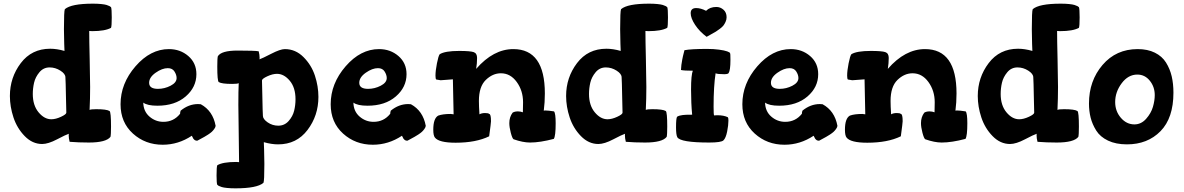

<svg xmlns="http://www.w3.org/2000/svg" viewBox="-20 -778 6461 1048"><path d="M34 -254Q34 -355 93.5 -433.5Q153 -512 254 -512Q290 -512 332 -500Q332 -502 330.5 -539.5Q329 -577 329 -619Q329 -718 334 -728Q369 -758 487 -758Q512 -758 532 -756Q552 -754 561.5 -751Q571 -748 577 -745Q583 -742 584 -740L586 -739Q590 -730 590 -683Q590 -635 586 -626Q553 -608 483 -608Q471 -608 467 -609Q467 -558 469.5 -455Q472 -352 472 -303Q472 -240 469 -178Q476 -182 505 -182Q562 -182 578 -172Q586 -166 586 -87Q586 -43 583 -31Q559 0 465 0Q408 0 360 -4Q355 -23 355 -39Q355 -47 356 -48Q340 -43 291.5 -17.5Q243 8 210 8Q157 8 115 -35Q73 -78 53.5 -137Q34 -196 34 -254ZM159 -265Q159 -203 190.5 -165Q222 -127 260 -127Q284 -127 313 -140.5Q342 -154 342 -163Q341 -205 340 -250Q339 -295 338.5 -319Q338 -343 337 -356Q337 -375 309.5 -392.5Q282 -410 251 -410Q217 -410 195 -383.5Q173 -357 166 -326.5Q159 -296 159 -265Z M638 -209Q638 -322 719.5 -416Q801 -510 902 -510Q964 -510 1008 -472Q1052 -434 1052 -373Q1052 -302 993.5 -251.5Q935 -201 839 -201Q784 -201 762 -218Q763 -170 796 -141.5Q829 -113 872 -113Q928 -113 963 -157Q963 -165 966 -174Q1010 -210 1061 -210Q1071 -210 1076 -209Q1142 -173 1157 -91Q1156 -83 1149.5 -74Q1143 -65 1136 -58.5Q1129 -52 1116 -43.5Q1103 -35 1095.5 -31Q1088 -27 1073.5 -19Q1059 -11 1057 -10Q1051 -10 1047 -11.5Q1043 -13 1039.5 -16.5Q1036 -20 1035 -21.5Q1034 -23 1031 -29.5Q1028 -36 1027 -37Q953 12 868 12Q773 12 705.5 -49Q638 -110 638 -209ZM794 -326Q794 -293 842 -293Q878 -293 911 -310Q944 -327 944 -352Q944 -369 932.5 -387.5Q921 -406 896 -406Q865 -406 829.5 -381Q794 -356 794 -326Z M1162 180Q1162 133 1166 124Q1196 106 1269 106Q1281 106 1285 107Q1285 56 1283 -48Q1281 -152 1281 -205Q1281 -284 1283 -324Q1276 -320 1247 -320Q1190 -320 1174 -330Q1166 -336 1166 -415Q1166 -459 1169 -471Q1188 -502 1277 -502Q1372 -502 1392 -498Q1397 -479 1397 -463Q1397 -455 1396 -454Q1411 -459 1460.5 -484.5Q1510 -510 1535 -510Q1593 -510 1636.5 -466.5Q1680 -423 1699 -365Q1718 -307 1718 -249Q1718 -147 1658.5 -68.5Q1599 10 1498 10Q1462 10 1420 -2Q1420 0 1421.5 37.5Q1423 75 1423 117Q1423 210 1418 220Q1383 250 1265 250Q1240 250 1220 248Q1200 246 1190.5 243Q1181 240 1175 237Q1169 234 1168 232L1166 231Q1162 222 1162 180ZM1410 -339Q1411 -297 1412 -252Q1413 -207 1413.5 -183Q1414 -159 1415 -146Q1415 -128 1441 -110Q1467 -92 1499 -92Q1533 -92 1555.5 -117.5Q1578 -143 1585.5 -173.5Q1593 -204 1593 -236Q1593 -300 1561.5 -337.5Q1530 -375 1492 -375Q1468 -375 1439 -361.5Q1410 -348 1410 -339Z M1785 -209Q1785 -322 1866.5 -416Q1948 -510 2049 -510Q2111 -510 2155 -472Q2199 -434 2199 -373Q2199 -302 2140.5 -251.5Q2082 -201 1986 -201Q1931 -201 1909 -218Q1910 -170 1943 -141.5Q1976 -113 2019 -113Q2075 -113 2110 -157Q2110 -165 2113 -174Q2157 -210 2208 -210Q2218 -210 2223 -209Q2289 -173 2304 -91Q2303 -83 2296.5 -74Q2290 -65 2283 -58.5Q2276 -52 2263 -43.5Q2250 -35 2242.5 -31Q2235 -27 2220.5 -19Q2206 -11 2204 -10Q2198 -10 2194 -11.5Q2190 -13 2186.5 -16.5Q2183 -20 2182 -21.5Q2181 -23 2178 -29.5Q2175 -36 2174 -37Q2100 12 2015 12Q1920 12 1852.5 -49Q1785 -110 1785 -209ZM1941 -326Q1941 -293 1989 -293Q2025 -293 2058 -310Q2091 -327 2091 -352Q2091 -369 2079.5 -387.5Q2068 -406 2043 -406Q2012 -406 1976.5 -381Q1941 -356 1941 -326Z M2345 -70Q2345 -132 2372 -147Q2397 -156 2440 -156Q2446 -156 2456 -154Q2456 -183 2454 -247.5Q2452 -312 2452 -345Q2448 -345 2419 -342.5Q2390 -340 2385 -340Q2381 -340 2373 -342Q2365 -344 2361 -344Q2357 -348 2357 -365Q2357 -392 2365 -432.5Q2373 -473 2380 -482Q2409 -500 2486 -500Q2547 -500 2565.5 -493.5Q2584 -487 2584 -462Q2584 -432 2579 -402Q2673 -510 2782 -510Q2954 -510 2954 -268Q2954 -219 2948 -173Q2948 -175 2957 -175Q2972 -175 3004 -170Q3013 -160 3013 -105Q3013 -36 3003 -20Q2928 0 2873 0Q2834 0 2783 -18Q2776 -23 2768 -53.5Q2760 -84 2760 -106Q2760 -139 2778 -163Q2789 -170 2807 -170Q2821 -170 2834 -165Q2834 -168 2834.5 -191Q2835 -214 2835 -220Q2835 -283 2800.5 -330.5Q2766 -378 2714 -378Q2669 -378 2631.5 -341.5Q2594 -305 2594 -227Q2594 -199 2597 -154Q2609 -161 2628 -161Q2646 -161 2650 -156Q2660 -156 2660 -116Q2660 -107 2650 -34Q2578 1 2467 1Q2376 1 2354 -27Q2345 -38 2345 -70Z M3070 -254Q3070 -355 3129.5 -433.5Q3189 -512 3290 -512Q3326 -512 3368 -500Q3368 -502 3366.5 -539.5Q3365 -577 3365 -619Q3365 -718 3370 -728Q3405 -758 3523 -758Q3548 -758 3568 -756Q3588 -754 3597.5 -751Q3607 -748 3613 -745Q3619 -742 3620 -740L3622 -739Q3626 -730 3626 -683Q3626 -635 3622 -626Q3589 -608 3519 -608Q3507 -608 3503 -609Q3503 -558 3505.5 -455Q3508 -352 3508 -303Q3508 -240 3505 -178Q3512 -182 3541 -182Q3598 -182 3614 -172Q3622 -166 3622 -87Q3622 -43 3619 -31Q3595 0 3501 0Q3444 0 3396 -4Q3391 -23 3391 -39Q3391 -47 3392 -48Q3376 -43 3327.5 -17.5Q3279 8 3246 8Q3193 8 3151 -35Q3109 -78 3089.5 -137Q3070 -196 3070 -254ZM3195 -265Q3195 -203 3226.5 -165Q3258 -127 3296 -127Q3320 -127 3349 -140.5Q3378 -154 3378 -163Q3377 -205 3376 -250Q3375 -295 3374.5 -319Q3374 -343 3373 -356Q3373 -375 3345.5 -392.5Q3318 -410 3287 -410Q3253 -410 3231 -383.5Q3209 -357 3202 -326.5Q3195 -296 3195 -265Z M3670 -83Q3670 -134 3676 -141Q3688 -148 3706 -150Q3718 -152 3758 -152Q3752 -215 3752 -289Q3752 -370 3762 -392Q3713 -392 3697 -396Q3698 -423 3704 -453Q3706 -466 3716 -504Q3753 -511 3840 -511Q3875 -511 3904.5 -507Q3934 -503 3949.5 -497.5Q3965 -492 3965 -487Q3967 -487 3967 -451Q3967 -394 3957 -379Q3953 -373 3933 -373Q3896 -373 3886 -378Q3875 -308 3875 -196Q3875 -150 3878 -148Q3884 -149 3895 -149Q3931 -149 3953 -138Q3956 -134 3956 -120Q3956 -95 3949 -60Q3942 -25 3929 -12Q3917 0 3851 0Q3694 0 3677 -29Q3670 -42 3670 -83ZM3750 -706Q3750 -734 3780 -734Q3805 -734 3834 -719Q3855 -740 3890 -740Q3912 -740 3929 -725Q3946 -710 3946 -684Q3946 -671 3940.5 -659Q3935 -647 3929 -639Q3923 -631 3909 -620.5Q3895 -610 3887.5 -605.5Q3880 -601 3861 -590.5Q3842 -580 3837 -577Q3798 -606 3774 -642.5Q3750 -679 3750 -706Z M4032 -209Q4032 -322 4113.5 -416Q4195 -510 4296 -510Q4358 -510 4402 -472Q4446 -434 4446 -373Q4446 -302 4387.5 -251.5Q4329 -201 4233 -201Q4178 -201 4156 -218Q4157 -170 4190 -141.5Q4223 -113 4266 -113Q4322 -113 4357 -157Q4357 -165 4360 -174Q4404 -210 4455 -210Q4465 -210 4470 -209Q4536 -173 4551 -91Q4550 -83 4543.5 -74Q4537 -65 4530 -58.5Q4523 -52 4510 -43.5Q4497 -35 4489.5 -31Q4482 -27 4467.5 -19Q4453 -11 4451 -10Q4445 -10 4441 -11.5Q4437 -13 4433.5 -16.5Q4430 -20 4429 -21.5Q4428 -23 4425 -29.5Q4422 -36 4421 -37Q4347 12 4262 12Q4167 12 4099.5 -49Q4032 -110 4032 -209ZM4188 -326Q4188 -293 4236 -293Q4272 -293 4305 -310Q4338 -327 4338 -352Q4338 -369 4326.5 -387.5Q4315 -406 4290 -406Q4259 -406 4223.5 -381Q4188 -356 4188 -326Z M4592 -70Q4592 -132 4619 -147Q4644 -156 4687 -156Q4693 -156 4703 -154Q4703 -183 4701 -247.5Q4699 -312 4699 -345Q4695 -345 4666 -342.5Q4637 -340 4632 -340Q4628 -340 4620 -342Q4612 -344 4608 -344Q4604 -348 4604 -365Q4604 -392 4612 -432.5Q4620 -473 4627 -482Q4656 -500 4733 -500Q4794 -500 4812.5 -493.5Q4831 -487 4831 -462Q4831 -432 4826 -402Q4920 -510 5029 -510Q5201 -510 5201 -268Q5201 -219 5195 -173Q5195 -175 5204 -175Q5219 -175 5251 -170Q5260 -160 5260 -105Q5260 -36 5250 -20Q5175 0 5120 0Q5081 0 5030 -18Q5023 -23 5015 -53.5Q5007 -84 5007 -106Q5007 -139 5025 -163Q5036 -170 5054 -170Q5068 -170 5081 -165Q5081 -168 5081.5 -191Q5082 -214 5082 -220Q5082 -283 5047.5 -330.5Q5013 -378 4961 -378Q4916 -378 4878.5 -341.5Q4841 -305 4841 -227Q4841 -199 4844 -154Q4856 -161 4875 -161Q4893 -161 4897 -156Q4907 -156 4907 -116Q4907 -107 4897 -34Q4825 1 4714 1Q4623 1 4601 -27Q4592 -38 4592 -70Z M5317 -254Q5317 -355 5376.5 -433.5Q5436 -512 5537 -512Q5573 -512 5615 -500Q5615 -502 5613.5 -539.5Q5612 -577 5612 -619Q5612 -718 5617 -728Q5652 -758 5770 -758Q5795 -758 5815 -756Q5835 -754 5844.5 -751Q5854 -748 5860 -745Q5866 -742 5867 -740L5869 -739Q5873 -730 5873 -683Q5873 -635 5869 -626Q5836 -608 5766 -608Q5754 -608 5750 -609Q5750 -558 5752.5 -455Q5755 -352 5755 -303Q5755 -240 5752 -178Q5759 -182 5788 -182Q5845 -182 5861 -172Q5869 -166 5869 -87Q5869 -43 5866 -31Q5842 0 5748 0Q5691 0 5643 -4Q5638 -23 5638 -39Q5638 -47 5639 -48Q5623 -43 5574.5 -17.5Q5526 8 5493 8Q5440 8 5398 -35Q5356 -78 5336.5 -137Q5317 -196 5317 -254ZM5442 -265Q5442 -203 5473.5 -165Q5505 -127 5543 -127Q5567 -127 5596 -140.5Q5625 -154 5625 -163Q5624 -205 5623 -250Q5622 -295 5621.5 -319Q5621 -343 5620 -356Q5620 -375 5592.5 -392.5Q5565 -410 5534 -410Q5500 -410 5478 -383.5Q5456 -357 5449 -326.5Q5442 -296 5442 -265Z M5924 -213Q5924 -337 5998 -423.5Q6072 -510 6190 -510Q6244 -510 6283.5 -490.5Q6323 -471 6344.5 -436.5Q6366 -402 6375.5 -361.5Q6385 -321 6385 -272Q6385 -134 6314.5 -62Q6244 10 6131 10Q6071 10 6028 -10.5Q5985 -31 5963.5 -65.5Q5942 -100 5933 -136Q5924 -172 5924 -213ZM6067 -221Q6067 -171 6098 -135Q6129 -99 6172 -99Q6209 -99 6236 -129.5Q6263 -160 6273 -194.5Q6283 -229 6283 -259Q6283 -304 6256 -337.5Q6229 -371 6188 -371Q6138 -371 6102.5 -323.5Q6067 -276 6067 -221Z"/></svg>

Font: Gorditas
Style: Regular
Weight: 400
Designer: Gustavo Dipre (gbrenda1987@gmail.com)
Foundry: Gustavo Dipre (gbrenda1987@gmail.com)
Version: Version 1.001